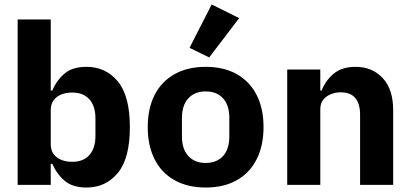

<svg xmlns="http://www.w3.org/2000/svg" viewBox="-20 -827 1840 859"><path d="M59 -740H207V-422H214Q234 -469 269.5 -498.5Q305 -528 367 -528Q453 -528 507 -463Q561 -398 561 -258Q561 -118 507 -53Q453 12 367 12Q305 12 269.5 -18Q234 -48 214 -94H207V0H59ZM303 -103Q353 -103 380 -133.5Q407 -164 407 -218V-298Q407 -352 380 -382.5Q353 -413 303 -413Q277 -413 255 -404.5Q233 -396 220 -378.5Q207 -361 207 -334V-182Q207 -155 220 -137.5Q233 -120 255 -111.5Q277 -103 303 -103Z M900 12Q820 12 761.5 -20.5Q703 -53 672 -114Q641 -175 641 -258Q641 -342 672 -402.5Q703 -463 761.5 -495.5Q820 -528 900 -528Q981 -528 1039 -495.5Q1097 -463 1128 -402.5Q1159 -342 1159 -258Q1159 -175 1128 -114Q1097 -53 1039 -20.5Q981 12 900 12ZM900 -98Q950 -98 978 -129Q1006 -160 1006 -217V-299Q1006 -356 978 -387Q950 -418 900 -418Q851 -418 822.5 -387Q794 -356 794 -299V-217Q794 -160 822.5 -129Q851 -98 900 -98ZM916 -570 828 -613 927 -807 1050 -746Z M1265 0V-516H1413V-422H1419Q1436 -466 1472.5 -497Q1509 -528 1571 -528Q1645 -528 1692 -478Q1739 -428 1739 -334V0H1591V-314Q1591 -363 1569.5 -388.5Q1548 -414 1504 -414Q1481 -414 1460 -405.5Q1439 -397 1426 -380.5Q1413 -364 1413 -339V0Z"/></svg>

Font: Lilex
Style: Regular
Weight: 400
Monospace: yes
Designer: Mike Abbink, Paul van der Laan, Pieter van Rosmalen, Mikhael Khrustik
Foundry: Mikhael Khrustik
Version: Version 2.510